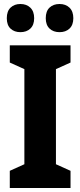

<svg xmlns="http://www.w3.org/2000/svg" viewBox="-20 -941 401 961"><path d="M333 0H29V-86L102 -119V-595L29 -628V-714H333V-628L260 -595V-119L333 -86ZM14 -850Q14 -885 33 -903Q52 -921 82 -921Q113 -921 132 -902.5Q151 -884 151 -850Q151 -816 132 -798Q113 -780 82 -780Q52 -780 33 -797.5Q14 -815 14 -850ZM209 -850Q209 -885 228 -903Q247 -921 278 -921Q309 -921 328 -902.5Q347 -884 347 -850Q347 -816 328 -798Q309 -780 278 -780Q247 -780 228 -798Q209 -816 209 -850Z"/></svg>

Font: Noto Sans Thai Cond ExtBd
Style: Regular
Weight: 800
Width: 3
Designer: Monotype Design Team
Foundry: Monotype Imaging Inc.
Version: Version 2.002; ttfautohint (v1.8.4.7-5d5b)